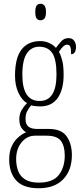

<svg xmlns="http://www.w3.org/2000/svg" viewBox="-20 -762 439 1023"><path d="M186 241Q104 241 66.5 199.5Q29 158 29 88Q29 45 43 16Q57 -13 78 -31Q99 -49 119 -57Q105 -65 94 -81.5Q83 -98 83 -127Q83 -155 95.5 -176Q108 -197 124 -212Q96 -229 78 -268Q60 -307 60 -358Q60 -454 95 -498.5Q130 -543 194 -543Q221 -543 243 -532.5Q265 -522 278 -507Q291 -525 306.5 -542Q322 -559 345 -559Q365 -559 375 -545Q385 -531 385 -513Q385 -495 378.5 -484Q372 -473 359 -473Q359 -499 355 -511.5Q351 -524 337 -524Q328 -524 318 -515.5Q308 -507 294 -486Q305 -466 312 -438Q319 -410 319 -363Q319 -285 287.5 -240Q256 -195 194 -195Q183 -195 169 -196.5Q155 -198 146 -201Q135 -188 125.5 -171Q116 -154 116 -128Q116 -99 132 -87Q148 -75 177 -75H240Q308 -75 335.5 -35Q363 5 363 64Q363 145 317 193Q271 241 186 241ZM191 -224Q281 -224 281 -365Q281 -447 258 -480Q235 -513 189 -513Q147 -513 123 -477.5Q99 -442 99 -364Q99 -224 191 -224ZM187 211Q262 211 293.5 170Q325 129 325 67Q325 16 304.5 -11.5Q284 -39 228 -39H166Q124 -39 95 -3.5Q66 32 66 86Q66 121 77 149.5Q88 178 114.5 194.5Q141 211 187 211ZM196 -654Q183 -654 175.5 -663Q168 -672 168 -698Q168 -723 175.5 -732.5Q183 -742 196 -742Q208 -742 216.5 -732.5Q225 -723 225 -698Q225 -672 216.5 -663Q208 -654 196 -654Z"/></svg>

Font: Noto Serif Myanmar ExtraCondensed ExtraLight
Style: Regular
Weight: 200
Width: 2
Designer: Ben Mitchell and the Monotype Design Team
Foundry: Monotype Imaging Inc.
Version: Version 2.106; ttfautohint (v1.8.4.7-5d5b)